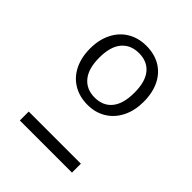

<svg xmlns="http://www.w3.org/2000/svg" viewBox="-209 -899 1032 1032"><g transform="rotate(45 307.5 -382.5)"><path d="M510.3 -541Q510.3 -475.4 485.1 -424.4Q460 -373.3 414.1 -344.9Q368.2 -316.4 307.7 -316.4Q246.7 -316.4 200.3 -344.1Q153.8 -371.8 128.7 -422.6Q103.6 -473.3 103.6 -541Q103.6 -607.2 129 -658.2Q154.4 -709.2 200.8 -737.2Q247.2 -765.1 307.7 -765.1Q369.2 -765.1 414.9 -738.2Q460.5 -711.3 485.4 -660.8Q510.3 -610.3 510.3 -541ZM173.3 -541Q173.3 -457.4 209 -414.4Q244.6 -371.3 307.7 -371.3Q370.8 -371.3 405.6 -414.1Q440.5 -456.9 440.5 -541Q440.5 -624.6 405.6 -666.9Q370.8 -709.2 307.7 -709.2Q244.6 -709.2 209 -666.9Q173.3 -624.6 173.3 -541ZM110.3 -67.7H506.7V0H110.3Z"/></g></svg>

Font: Fira Code Fixed Light
Style: Regular
Weight: 300
Monospace: yes
Designer: Carrois Corporate, Edenspiekermann AG, Nikita Prokopov
Foundry: Carrois Corporate, Edenspiekermann AG, Nikita Prokopov
Version: Version 5.002